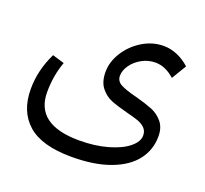

<svg xmlns="http://www.w3.org/2000/svg" viewBox="-118 -713 1024 957"><g transform="rotate(20 394.5 -234.5)"><path d="M552 -287Q607 -272 641 -258.5Q675 -245 699.5 -216Q724 -187 724 -140Q724 -69 682 -14Q640 41 556 72.5Q472 104 351 104Q193 104 119 39Q45 -26 45 -145Q45 -245 92 -341L155 -322Q127 -245 127 -158Q127 14 359 14Q442 14 509 -5Q576 -24 613.5 -54.5Q651 -85 651 -118Q651 -142 636 -157Q621 -172 598.5 -180Q576 -188 536 -198Q481 -212 447.5 -225.5Q414 -239 390 -269.5Q366 -300 366 -352Q366 -406 398 -457Q430 -508 483 -540.5Q536 -573 596 -573Q631 -573 666.5 -558.5Q702 -544 734 -515L687 -437Q638 -481 585 -481Q547 -481 513.5 -462.5Q480 -444 460 -415.5Q440 -387 440 -359Q440 -330 467.5 -315.5Q495 -301 552 -287Z"/></g></svg>

Font: FiraGO
Style: Regular
Weight: 400
Designer: bBox Type
Foundry: bBox Type GmbH
Version: Version 1.001;April 20, 2020;FontCreator 12.0.0.2555 64-bit